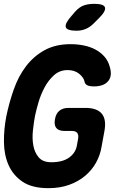

<svg xmlns="http://www.w3.org/2000/svg" viewBox="-25 -970 645 1000"><path d="M382 -248Q385 -268 377 -278Q369 -288 349 -288H311Q281 -288 268.5 -303Q256 -318 261 -348Q266 -378 284 -393Q302 -408 332 -408H420Q480 -408 505 -378Q530 -348 519 -288L504 -206Q497 -162 475 -122.5Q453 -83 417.5 -53.5Q382 -24 334.5 -7Q287 10 227 10Q142 10 92.5 -23.5Q43 -57 19.5 -110.5Q-4 -164 -4.5 -231Q-5 -298 8 -365Q23 -437 47 -505Q71 -573 110.5 -625Q150 -677 207 -708.5Q264 -740 343 -740Q379 -740 412.5 -733Q446 -726 473 -711.5Q500 -697 519.5 -674.5Q539 -652 547 -621Q561 -574 538 -547Q515 -520 464 -520Q440 -520 428.5 -526.5Q417 -533 415 -546Q411 -566 387.5 -585.5Q364 -605 327 -605Q286 -605 256.5 -578.5Q227 -552 207 -514.5Q187 -477 175 -435.5Q163 -394 157 -365Q151 -332 146.5 -290.5Q142 -249 148.5 -212.5Q155 -176 176.5 -150.5Q198 -125 242 -125Q301 -125 334.5 -149Q368 -173 375 -210ZM374 -810Q323 -810 317.5 -829Q312 -848 349 -889L367 -910Q390 -935 413.5 -942.5Q437 -950 466 -950Q517 -950 522 -930.5Q527 -911 488 -873L463 -848Q443 -828 421 -819Q399 -810 374 -810Z"/></svg>

Font: Maple Mono NL ExtraBold
Style: Italic
Weight: 800
Italic angle: -10°
Monospace: yes
Designer: subframe7536
Version: Version 7.000